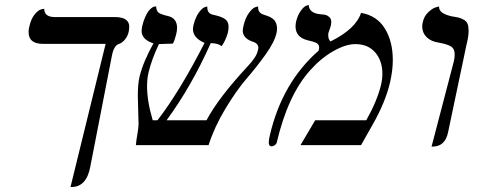

<svg xmlns="http://www.w3.org/2000/svg" viewBox="-20 -585 1931 774"><path d="M431.2 -360.8 344.2 85.9Q329.1 168.9 268.1 168.9Q268.1 168.9 264.2 168.9L405.8 -408.2H152.8Q94.7 -408.2 95.2 -457Q95.2 -465.8 98.1 -477.1Q105 -509.3 119.9 -527.1Q134.8 -544.9 146.5 -547.4L158.2 -549.8Q158.2 -515.6 203.1 -516.1H443.8Q501 -516.1 501 -477.1Q501 -470.2 499 -458Q495.1 -439 483.2 -425Q471.2 -411.1 458 -407.2Q439 -400.9 431.2 -360.8Z M1094.7 -452.1Q1086.9 -416 1050.8 -365.5Q1014.6 -314.9 974.1 -268.1Q933.6 -221.2 889.2 -147.7Q844.7 -74.2 820.8 0H527.8Q528.8 -15.1 533.7 -43.5Q538.6 -71.8 538.6 -84Q538.6 -93.8 537.1 -137.9Q535.6 -182.1 535.6 -200.2Q535.6 -246.1 542.5 -275.9Q557.6 -336.9 598.6 -410.2Q550.8 -425.3 550.8 -460.9Q550.8 -464.8 552.7 -477.1Q557.6 -499 564.7 -514.9Q571.8 -530.8 577.6 -538.8Q583.5 -546.9 590.1 -552Q596.7 -557.1 600.6 -558.1Q604.5 -559.1 607.4 -559.1H609.4Q610.4 -541 619.4 -533.9Q628.4 -526.9 658.7 -520Q693.8 -511.2 693.8 -472.2Q693.8 -459 689.5 -443.8Q682.6 -418 676.8 -409.2Q661.6 -409.2 645 -408.2Q628.4 -407.2 620.6 -407.2Q590.8 -344.2 578.6 -292Q572.8 -266.6 572.8 -237.8Q572.8 -176.8 595.7 -100.1H614.7Q702.6 -212.9 804.7 -412.1Q757.8 -432.1 757.8 -467.8Q757.8 -472.7 759.8 -482.9Q767.6 -515.1 781.5 -534.2Q795.4 -553.2 805.7 -556.2L815.4 -559.1Q815.4 -550.3 817.1 -543.7Q818.8 -537.1 823.7 -533Q828.6 -528.8 831.1 -527.8Q833.5 -526.9 841.6 -524.9Q849.6 -522.9 850.6 -522.9Q886.2 -514.2 895.5 -499.5Q901.9 -489.7 901.4 -475.1Q901.4 -466.3 898.4 -452.1Q888.7 -419.9 873.5 -398.9Q858.4 -411.1 829.6 -411.1Q750.5 -234.4 651.4 -100.1H812.5Q860.4 -190.9 979.5 -318.8Q1014.6 -356 1019.5 -381.8Q1021.5 -387.7 1021.5 -392.1Q1021.5 -411.1 995.6 -418Q958.5 -432.1 958.5 -461.9Q958.5 -465.8 960.4 -476.1Q968.3 -512.2 983.4 -532.7Q998.5 -553.2 1009.8 -556.2L1020.5 -559.1V-554.2Q1020.5 -549.3 1021.5 -545.7Q1022.5 -542 1024.4 -539.1Q1026.4 -536.1 1028.1 -534.2Q1029.8 -532.2 1033.7 -530Q1037.6 -527.8 1039.1 -527.3Q1040.5 -526.9 1045.7 -524.9Q1050.8 -522.9 1051.8 -522.9L1058.6 -520.5Q1065.4 -518.1 1068.6 -516.6Q1071.8 -515.1 1078.1 -510.5Q1084.5 -505.9 1087.6 -501.5Q1090.8 -497.1 1093.8 -489Q1096.7 -481 1096.7 -472.2Q1096.7 -459 1094.7 -452.1Z M1435.5 -533.2Q1499.5 -522 1531.5 -470Q1563.5 -418 1563.5 -342.8Q1563.5 -300.8 1552.2 -252Q1533.2 -171.9 1482.4 -83L1435.5 0H1191.4L1250.5 -100.1H1456.5Q1499.5 -176.3 1515.6 -241.2Q1521.5 -265.1 1521.5 -287.1Q1521.5 -340.3 1492.4 -373.8Q1463.4 -407.2 1412.6 -407.2Q1373.5 -407.2 1323.5 -378.7Q1273.4 -350.1 1230.5 -301.8Q1140.6 -202.6 1095.2 -8.8Q1094.2 -4.9 1087.9 0Q1081.5 4.9 1075.2 4.9Q1063 4.9 1063.5 -11.2Q1063.5 -22.5 1068.4 -42Q1118.2 -252.9 1264.6 -380.9Q1266.6 -388.7 1266.6 -393.1Q1266.6 -405.3 1256.6 -411.1Q1246.6 -417 1219.2 -422.9Q1171.4 -435.1 1171.4 -479Q1171.4 -484.9 1173.3 -497.1Q1180.2 -524.9 1192.9 -542Q1205.6 -559.1 1214.8 -562L1224.6 -564.9Q1225.6 -532.7 1269.5 -527.8Q1283.7 -526.9 1292 -524.9Q1300.3 -522.9 1307.9 -515.9Q1315.4 -508.8 1315.4 -497.1Q1315.4 -489.3 1314.5 -484.9Q1312.5 -476.1 1309.1 -467.5Q1305.7 -459 1304.2 -453.1Q1303.2 -450.2 1303.2 -442.9Q1303.2 -425.8 1312.5 -418Q1414.6 -468.3 1435.5 -533.2Z M1719.7 5.9 1809.1 -335.9Q1813 -352.1 1813 -365.2Q1813 -388.2 1797.9 -397.7Q1782.7 -407.2 1749 -413.1Q1716.8 -418 1699.5 -435.5Q1682.1 -453.1 1682.1 -478Q1682.1 -487.8 1684.1 -494.1Q1689 -519 1705.6 -534.9Q1722.2 -550.8 1735.8 -555.2L1750 -559.1V-556.2Q1750 -530.3 1801.8 -519Q1820.8 -516.1 1830.3 -513.7Q1839.8 -511.2 1850.3 -505.1Q1860.8 -499 1865 -488.5Q1869.1 -478 1869.1 -460.9Q1869.1 -437 1860.8 -405.8L1786.1 -50.8Q1773.9 6.3 1723.1 5.9Z"/></svg>

Font: Linux Libertine
Style: Italic
Weight: 400
Italic angle: -12°
Designer: Philipp H. Poll
Foundry: Philipp H. Poll
Version: Version 5.1.6 ; ttfautohint (v0.9)